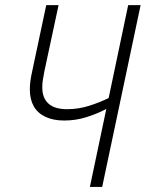

<svg xmlns="http://www.w3.org/2000/svg" viewBox="-20 -734 572 754"><path d="M333 0 397.5 -306.2Q363.8 -288.1 321 -274.4Q278.3 -260.7 232.4 -260.7Q188.5 -260.7 158 -275.4Q127.4 -290 112.3 -317.1Q97.2 -344.2 97.2 -382.3Q97.2 -398.9 99.4 -415.8Q101.6 -432.6 106 -452.1L161.6 -713.9H210L154.3 -454.1Q150.4 -434.1 148.2 -419.7Q146 -405.3 146 -391.1Q146 -349.1 170.4 -327.1Q194.8 -305.2 243.2 -305.2Q287.1 -305.2 328.6 -318.1Q370.1 -331.1 406.7 -349.1L483.4 -713.9H532.2L381.3 0Z"/></svg>

Font: Open Sans SemiCondensed Light
Style: Italic
Weight: 300
Width: 4
Italic angle: -12°
Designer: Monotype Design Team
Foundry: Monotype Imaging Inc.
Version: Version 3.000